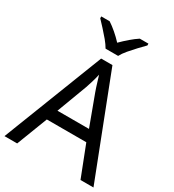

<svg xmlns="http://www.w3.org/2000/svg" viewBox="-221 -1068 1080 1192"><g transform="rotate(30 319.5 -472.0)"><path d="M545 0 459 -221H176L91 0H0L279 -717H360L638 0ZM352 -517Q349 -525 342 -546Q335 -567 328.5 -589.5Q322 -612 318 -624Q311 -593 302 -563.5Q293 -534 287 -517L206 -301H432ZM272 -784Q259 -807 237 -833.5Q215 -860 191 -886Q167 -912 149 -931V-944H209Q235 -927 263 -903Q291 -879 316 -852Q343 -879 371 -903Q399 -927 425 -944H487V-931Q468 -912 443.5 -886Q419 -860 396.5 -833.5Q374 -807 362 -784Z"/></g></svg>

Font: Noto Sans Ogham
Style: Regular
Weight: 400
Designer: Monotype Design Team
Foundry: Monotype Imaging Inc.
Version: Version 2.001; ttfautohint (v1.8.4.7-5d5b)